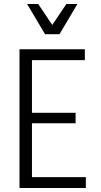

<svg xmlns="http://www.w3.org/2000/svg" viewBox="-20 -935 501 955"><path d="M77 0V-690H402V-636H139V-374H356V-322H139V-54H407V0ZM365 -915 276 -765H204L115 -915H170L240 -811L310 -915Z"/></svg>

Font: Radio Canada Condensed Light
Style: Regular
Weight: 300
Width: 3
Designer: Charles Daoud, Etienne Aubert Bonn, Alexandre Saumier Demers, Jacques Le Bailly
Foundry: Radio-Canada
Version: Version 2.104; ttfautohint (v1.8.4.7-5d5b);gftools[0.9.28.de